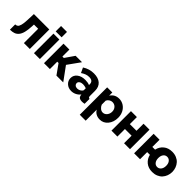

<svg xmlns="http://www.w3.org/2000/svg" viewBox="245 -2086 3655 3655"><g transform="rotate(45 2073.0 -258.5)"><path d="M21 7.8V-133.8Q54.7 -134.3 75.4 -151.1Q96.2 -168 109.9 -216.8Q123.5 -265.6 127 -353L133.8 -524.9H548.8V0H389.2V-384.8H275.9L273.9 -335.9Q269 -235.8 252.4 -169.7Q235.8 -103.5 204.1 -64.2Q172.4 -24.9 128.7 -8.8Q85 7.3 21 7.8Z M660.2 -585V-730H819.8V-585ZM660.2 0V-524.9H819.8V0Z M930.7 0V-524.9H1089.4V-336.9H1127.4L1257.3 -524.9H1429.7L1249.5 -272.9L1448.7 0H1265.6L1124.5 -198.2H1089.4V0Z M1487.3 -157.2Q1487.3 -234.9 1550.3 -283.4Q1613.3 -332 1713.4 -332Q1781.7 -332 1830.6 -311V-334Q1830.6 -422.9 1725.1 -422.9Q1682.6 -422.9 1644.3 -408.9Q1606 -395 1561.5 -365.2L1513.2 -466.8Q1618.2 -535.2 1741.2 -535.2Q1859.9 -535.2 1925 -478.3Q1990.2 -421.4 1990.2 -314.9V-178.2Q1990.2 -154.3 1997.8 -144.3Q2005.4 -134.3 2024.4 -132.8V0Q1987.3 7.8 1956.5 7.8Q1871.1 7.8 1858.4 -59.1L1855.5 -82Q1820.8 -37.6 1772.2 -13.9Q1723.6 9.8 1670.4 9.8Q1591.8 9.8 1539.6 -38.1Q1487.3 -85.9 1487.3 -157.2ZM1805.2 -137.2Q1830.6 -157.7 1830.6 -178.2V-225.1Q1781.7 -242.2 1740.2 -242.2Q1695.8 -242.2 1667 -222.2Q1638.2 -202.1 1638.2 -170.9Q1638.2 -143.6 1659.9 -124.3Q1681.6 -105 1717.3 -105Q1741.2 -105 1764.9 -113.8Q1788.6 -122.6 1805.2 -137.2Z M2266.1 -85V212.9H2106.4V-524.9H2245.1V-439.9Q2306.6 -535.2 2421.4 -535.2Q2490.7 -535.2 2546.6 -499.3Q2602.5 -463.4 2633.8 -401.4Q2665 -339.4 2665 -264.2Q2665 -146.5 2600.8 -68.4Q2536.6 9.8 2438.5 9.8Q2379.9 9.8 2335.2 -15.1Q2290.5 -40 2266.1 -85ZM2502.4 -265.1Q2502.4 -323.2 2466.8 -361.1Q2431.2 -398.9 2376.5 -398.9Q2343.3 -398.9 2312.5 -379.4Q2281.7 -359.9 2266.1 -327.1V-219.2Q2282.2 -178.7 2315.2 -151.9Q2348.1 -125 2384.3 -125Q2435.1 -125 2468.8 -166.3Q2502.4 -207.5 2502.4 -265.1Z M2747.1 0V-524.9H2906.7V-335H3085.9V-524.9H3246.1V0H3085.9V-203.1H2906.7V0Z M3850.6 9.8Q3746.6 9.8 3678.2 -46.1Q3609.9 -102.1 3589.8 -191.9H3516.6V0H3356.9V-524.9H3516.6V-331.1H3589.8Q3609.9 -422.4 3678.5 -478.8Q3747.1 -535.2 3850.6 -535.2Q3914.6 -535.2 3966.6 -513.2Q4018.6 -491.2 4052.2 -453.6Q4085.9 -416 4104.2 -366.9Q4122.6 -317.9 4122.6 -262.2Q4122.6 -207 4104 -157.7Q4085.4 -108.4 4051.5 -71Q4017.6 -33.7 3965.6 -12Q3913.6 9.8 3850.6 9.8ZM3850.6 -125Q3897.9 -125 3927.7 -162.6Q3957.5 -200.2 3957.5 -262.2Q3957.5 -324.7 3927.7 -361.8Q3897.9 -398.9 3850.6 -398.9Q3803.7 -398.9 3774.7 -361.8Q3745.6 -324.7 3745.6 -262.2Q3745.6 -200.2 3774.9 -162.6Q3804.2 -125 3850.6 -125Z"/></g></svg>

Font: Raleway-v4020 ExtraBold
Style: Regular
Weight: 800
Designer: Matt McInerney, Pablo Impallari, Rodrigo Fuenzalida
Foundry: Matt McInerney, Pablo Impallari, Rodrigo Fuenzalida
Version: Version 4.020;PS 004.020;hotconv 1.0.88;makeotf.lib2.5.64775